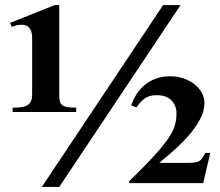

<svg xmlns="http://www.w3.org/2000/svg" viewBox="-20 -723 870 758"><path d="M810.1 -119.1H791Q783.7 -106 778.3 -98.1Q772.9 -90.3 765.4 -86.4Q757.8 -82.5 746.8 -81.3Q735.8 -80.1 717.8 -80.1H608.9Q636.7 -103 668 -130.9Q699.2 -158.7 725.8 -189.2Q752.4 -219.7 769.8 -252.2Q787.1 -284.7 787.1 -316.9Q787.1 -338.4 776.4 -357.4Q765.6 -376.5 747.3 -390.9Q729 -405.3 704.3 -413.6Q679.7 -421.9 651.9 -421.9Q621.6 -421.9 596.9 -413.1Q572.3 -404.3 553 -388.9Q533.7 -373.5 520 -352.5Q506.3 -331.5 498 -307.1L519 -298.8Q533.2 -320.8 551 -334Q568.8 -347.2 598.1 -347.2Q637.7 -347.2 657.2 -326.4Q676.8 -305.7 676.8 -274.9Q676.8 -257.3 673.6 -241.2Q670.4 -225.1 662.6 -208Q654.8 -190.9 641.1 -171.6Q627.4 -152.3 606.9 -128.7Q586.4 -105 557.6 -75.2Q528.8 -45.4 490.2 -7.8V0H782.2ZM692.9 -703.1H624L145 15.1H213.9ZM280.8 -280.8V-297.9Q258.3 -297.9 245.1 -300.3Q231.9 -302.7 224.9 -308.8Q217.8 -314.9 215.8 -325.2Q213.9 -335.4 213.9 -351.1V-703.1H196.8L20 -632.8L25.9 -617.2Q45.9 -624.5 59.8 -625.2Q73.7 -626 82.8 -622.3Q91.8 -618.7 96.7 -611.8Q101.6 -605 103.8 -597.2Q106 -589.4 106.4 -582Q106.9 -574.7 106.9 -569.8V-351.1Q106.9 -335.4 103 -325.2Q99.1 -314.9 90.1 -308.8Q81.1 -302.7 66.4 -300.3Q51.8 -297.9 29.8 -297.9V-280.8Z"/></svg>

Font: Galatia SIL
Style: Bold
Weight: 700
Designer: Development by SIL's NRSI team
Version: Version 2.1